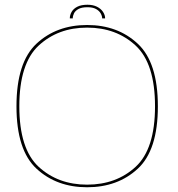

<svg xmlns="http://www.w3.org/2000/svg" viewBox="-20 -786 752 810"><path d="M347.5 4Q476.5 4 561.2 -74.2Q646 -152.5 646 -337.5Q646 -522.5 561.2 -601.5Q476.5 -680.5 347.5 -680.5Q218.5 -680.5 134 -601.8Q49.5 -523 49.5 -337.5Q49.5 -152.5 134.2 -74.2Q219 4 347.5 4ZM347.5 -7Q225 -7 143.2 -82.2Q61.5 -157.5 61.5 -337.5Q61.5 -518 143.2 -593.8Q225 -669.5 347.5 -669.5Q470.5 -669.5 552.2 -593.8Q634 -518 634 -337.5Q634 -157.5 552.2 -82.2Q470.5 -7 347.5 -7ZM349 -766Q323 -766 306.5 -757.8Q290 -749.5 282.2 -736Q274.5 -722.5 274.5 -708.5H287Q287 -719 292.2 -729.8Q297.5 -740.5 311 -748Q324.5 -755.5 349 -755.5Q371.5 -755.5 385 -748Q398.5 -740.5 404.8 -729.5Q411 -718.5 411 -708.5H423.5Q423.5 -722.5 414.5 -736Q405.5 -749.5 388.8 -757.8Q372 -766 349 -766Z"/></svg>

Font: Anybody SemiExpanded Thin
Style: Regular
Weight: 250
Width: 6
Version: Version 1.113;gftools[0.9.25]